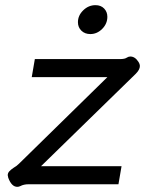

<svg xmlns="http://www.w3.org/2000/svg" viewBox="-20 -714 568 744"><path d="M47 10Q25 10 12 -25Q10 -33 10 -35Q10 -43 15.5 -49.5Q21 -56 33 -64Q44 -70 54 -80L396 -415H103L115 -485H444Q464 -485 472 -491Q478 -495 485 -495Q503 -495 516 -475Q522 -466 522 -458Q522 -444 506 -428L139 -70H451L439 0H91Q72 0 59 7Q53 10 47 10ZM282 -628Q282 -654 302.5 -674Q323 -694 350 -694Q371 -694 383.5 -681Q396 -668 396 -649Q396 -622 376 -602Q356 -582 330 -582Q309 -582 295.5 -595Q282 -608 282 -628Z"/></svg>

Font: Niramit
Style: Italic
Weight: 400
Italic angle: -10°
Version: Version 1.000; ttfautohint (v1.6)